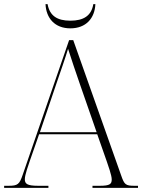

<svg xmlns="http://www.w3.org/2000/svg" viewBox="-23 -908 701 928"><path d="M317 -771C393 -771 435 -820 438 -888H428C419 -832 381 -808 317 -808C253 -808 217 -832 207 -888H197C200 -820 242 -771 317 -771ZM-3 0H211V-10H162C107 -10 97 -20 97 -42C97 -63 115 -112 121 -130L166 -259H447L493 -128C499 -110 517 -61 517 -41C517 -19 509 -10 459 -10H424V0H644V-10H627C584 -10 578 -16 563 -59L331 -714H311L87 -64C71 -17 63 -10 18 -10H-3ZM170 -269 251 -508C266 -551 295 -635 306 -672C320 -628 345 -553 365 -496L444 -269Z"/></svg>

Font: Noto Serif Display ExtraLight
Style: Regular
Weight: 200
Designer: Monotype Design Team
Foundry: Monotype Imaging Inc.
Version: Version 2.009